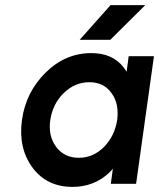

<svg xmlns="http://www.w3.org/2000/svg" viewBox="-20 -720 623 752"><path d="M292 -564H412L549 -700H413ZM484 -500 476 -439Q473 -443 470.5 -447Q468 -451 465 -455Q422 -512 338 -512Q236 -512 159 -436Q81 -359 66 -250Q51 -140 107 -64Q163 12 264 12Q348 12 407 -43Q411 -47 415 -51Q419 -55 422 -59L414 0H513L583 -500ZM330 -398Q387 -398 417 -355Q432 -335 437.5 -308.5Q443 -282 439 -250Q434 -219 421.5 -193Q409 -167 388 -145Q345 -102 289 -102Q231 -102 199 -146Q168 -189 177 -250Q186 -312 229 -355Q273 -398 330 -398Z"/></svg>

Font: Unageo
Style: SemiBold-Italic
Weight: 600
Designer: Richard Sepsi
Foundry: Richard Sepsi
Version: Version 2.000